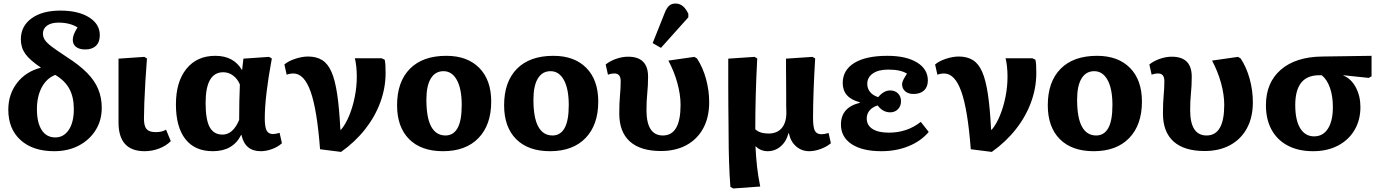

<svg xmlns="http://www.w3.org/2000/svg" viewBox="-20 -842 7825 1087"><path d="M287 14Q166 14 96.5 -49Q27 -112 27 -221Q27 -308 76.5 -372.5Q126 -437 212 -459Q148 -502 123 -537.5Q98 -573 98 -619Q98 -694 158.5 -738Q219 -782 322 -782Q423 -782 484 -744Q545 -706 545 -643Q545 -604 523.5 -583Q502 -562 463 -562Q429 -562 410.5 -576.5Q392 -591 392 -617Q392 -645 419 -687Q375 -714 311 -714Q270 -714 246.5 -697Q223 -680 223 -652Q223 -633 233.5 -616.5Q244 -600 273 -578Q302 -556 357 -520Q429 -474 472.5 -430Q516 -386 536 -337.5Q556 -289 556 -231Q556 -160 521 -104.5Q486 -49 425.5 -17.5Q365 14 287 14ZM293 -64Q341 -64 369.5 -107Q398 -150 398 -224Q398 -292 373 -338.5Q348 -385 293 -418Q244 -399 216.5 -347.5Q189 -296 189 -224Q189 -148 216 -106Q243 -64 293 -64Z M799 14Q651 14 651 -149Q651 -173 651 -210.5Q651 -248 651 -291.5Q651 -335 651 -378Q651 -421 651 -456Q651 -491 651 -510L797 -520L812 -511Q807 -446 803 -380.5Q799 -315 797 -259.5Q795 -204 795 -170Q795 -128 810 -111Q825 -94 861 -94Q899 -94 920 -108L947 -43Q920 -16 880.5 -1Q841 14 799 14Z M1185 14Q1083 14 1029.5 -54.5Q976 -123 976 -251Q976 -379 1035.5 -452.5Q1095 -526 1199 -526Q1302 -526 1349 -447H1351L1358 -510L1503 -520L1519 -511Q1479 -295 1479 -172Q1479 -123 1489.5 -103Q1500 -83 1526 -83Q1539 -83 1563 -90L1576 -31Q1553 -10 1520 2Q1487 14 1456 14Q1367 14 1347 -78H1345Q1299 14 1185 14ZM1240 -80Q1299 -80 1334 -163Q1334 -213 1335 -267.5Q1336 -322 1338 -364Q1325 -395 1300 -414Q1275 -433 1244 -433Q1144 -433 1144 -259Q1144 -165 1167 -122.5Q1190 -80 1240 -80Z M1911 18 1792 3Q1775 -221 1738.5 -323.5Q1702 -426 1641 -426Q1622 -426 1603 -419L1590 -477Q1612 -496 1651 -509Q1690 -522 1724 -522Q1771 -522 1803.5 -502Q1836 -482 1856.5 -435.5Q1877 -389 1889 -308.5Q1901 -228 1907 -108H1911Q1937 -139 1957 -187.5Q1977 -236 1988.5 -293.5Q2000 -351 2000 -408Q2000 -438 1997 -465.5Q1994 -493 1989 -512H2141L2158 -504Q2161 -490 2162 -474Q2163 -458 2163 -428Q2163 -344 2133 -262.5Q2103 -181 2046.5 -109.5Q1990 -38 1911 18Z M2488 14Q2364 14 2296 -54.5Q2228 -123 2228 -246Q2228 -379 2300.5 -452.5Q2373 -526 2507 -526Q2626 -526 2693.5 -457.5Q2761 -389 2761 -267Q2761 -135 2689 -60.5Q2617 14 2488 14ZM2502 -75Q2547 -75 2570.5 -117Q2594 -159 2594 -247Q2594 -339 2566.5 -389Q2539 -439 2491 -439Q2444 -439 2419 -397.5Q2394 -356 2394 -278Q2394 -175 2421.5 -125Q2449 -75 2502 -75Z M3094 14Q2970 14 2902 -54.5Q2834 -123 2834 -246Q2834 -379 2906.5 -452.5Q2979 -526 3113 -526Q3232 -526 3299.5 -457.5Q3367 -389 3367 -267Q3367 -135 3295 -60.5Q3223 14 3094 14ZM3108 -75Q3153 -75 3176.5 -117Q3200 -159 3200 -247Q3200 -339 3172.5 -389Q3145 -439 3097 -439Q3050 -439 3025 -397.5Q3000 -356 3000 -278Q3000 -175 3027.5 -125Q3055 -75 3108 -75Z M3722 13Q3606 13 3546 -41Q3486 -95 3486 -199Q3486 -260 3490 -301.5Q3494 -343 3494 -383Q3494 -426 3459 -426Q3439 -426 3422 -419L3409 -477Q3434 -497 3468.5 -509Q3503 -521 3536 -521Q3649 -521 3649 -408Q3649 -357 3644.5 -314Q3640 -271 3640 -219Q3640 -75 3733 -75Q3833 -75 3833 -248Q3833 -306 3815 -371.5Q3797 -437 3764 -499L3911 -520L3926 -511Q3959 -461 3977 -395.5Q3995 -330 3995 -263Q3995 -178 3961.5 -116Q3928 -54 3866.5 -20.5Q3805 13 3722 13ZM3722 -571 3675 -598 3742 -766Q3754 -797 3768 -809.5Q3782 -822 3805 -822Q3850 -822 3877 -764V-744Z M4131 225 4115 216Q4110 150 4107.5 73.5Q4105 -3 4105 -77Q4105 -96 4104.5 -139.5Q4104 -183 4103.5 -238Q4103 -293 4103 -348Q4103 -403 4103 -447Q4103 -491 4103 -510L4252 -520L4267 -511Q4261 -396 4258.5 -298.5Q4256 -201 4256 -110Q4282 -86 4331 -86Q4379 -86 4405.5 -116.5Q4432 -147 4432 -205Q4431 -215 4431 -242.5Q4431 -270 4431 -307.5Q4431 -345 4430.5 -384Q4430 -423 4430 -456.5Q4430 -490 4430 -510L4580 -520L4595 -511Q4589 -410 4586 -325.5Q4583 -241 4583 -174Q4583 -121 4593.5 -101.5Q4604 -82 4631 -82Q4646 -82 4671 -89L4684 -31Q4660 -11 4626 1.5Q4592 14 4561 14Q4519 14 4487.5 -13Q4456 -40 4446 -88H4444Q4432 -41 4400 -13.5Q4368 14 4326 14Q4287 14 4259 -13H4257Q4260 47 4266 101.5Q4272 156 4284 214Z M4970 14Q4862 14 4801.5 -26Q4741 -66 4741 -137Q4741 -234 4848 -260V-263Q4751 -288 4751 -372Q4751 -445 4816.5 -485.5Q4882 -526 5004 -526Q5110 -526 5171.5 -488.5Q5233 -451 5233 -386Q5233 -350 5211.5 -330Q5190 -310 5152 -310Q5122 -310 5104.5 -325.5Q5087 -341 5087 -366Q5087 -384 5115 -425Q5079 -448 5009 -448Q4953 -448 4921.5 -426Q4890 -404 4890 -367Q4890 -340 4906.5 -320.5Q4923 -301 4952 -292Q4983 -330 5020 -330Q5047 -330 5064 -313Q5081 -296 5081 -269Q5081 -241 5063.5 -223.5Q5046 -206 5020 -206Q4978 -206 4949 -245Q4919 -236 4903 -216.5Q4887 -197 4887 -172Q4887 -133 4919.5 -112Q4952 -91 5012 -91Q5116 -91 5193 -152L5238 -95Q5194 -43 5124 -14.5Q5054 14 4970 14Z M5595 18 5476 3Q5459 -221 5422.5 -323.5Q5386 -426 5325 -426Q5306 -426 5287 -419L5274 -477Q5296 -496 5335 -509Q5374 -522 5408 -522Q5455 -522 5487.5 -502Q5520 -482 5540.5 -435.5Q5561 -389 5573 -308.5Q5585 -228 5591 -108H5595Q5621 -139 5641 -187.5Q5661 -236 5672.5 -293.5Q5684 -351 5684 -408Q5684 -438 5681 -465.5Q5678 -493 5673 -512H5825L5842 -504Q5845 -490 5846 -474Q5847 -458 5847 -428Q5847 -344 5817 -262.5Q5787 -181 5730.5 -109.5Q5674 -38 5595 18Z M6172 14Q6048 14 5980 -54.5Q5912 -123 5912 -246Q5912 -379 5984.5 -452.5Q6057 -526 6191 -526Q6310 -526 6377.5 -457.5Q6445 -389 6445 -267Q6445 -135 6373 -60.5Q6301 14 6172 14ZM6186 -75Q6231 -75 6254.5 -117Q6278 -159 6278 -247Q6278 -339 6250.5 -389Q6223 -439 6175 -439Q6128 -439 6103 -397.5Q6078 -356 6078 -278Q6078 -175 6105.5 -125Q6133 -75 6186 -75Z M6800 13Q6684 13 6624 -41Q6564 -95 6564 -199Q6564 -260 6568 -301.5Q6572 -343 6572 -383Q6572 -426 6537 -426Q6517 -426 6500 -419L6487 -477Q6512 -497 6546.5 -509Q6581 -521 6614 -521Q6727 -521 6727 -408Q6727 -357 6722.5 -314Q6718 -271 6718 -219Q6718 -75 6811 -75Q6911 -75 6911 -248Q6911 -306 6893 -371.5Q6875 -437 6842 -499L6989 -520L7004 -511Q7037 -461 7055 -395.5Q7073 -330 7073 -263Q7073 -178 7039.5 -116Q7006 -54 6944.5 -20.5Q6883 13 6800 13Z M7414 14Q7331 14 7271 -17.5Q7211 -49 7179 -107.5Q7147 -166 7147 -246Q7147 -374 7231 -447Q7315 -520 7465 -522L7745 -526V-410L7729 -401L7586 -416V-414Q7630 -396 7656 -347Q7682 -298 7682 -236Q7682 -162 7648.5 -105.5Q7615 -49 7554.5 -17.5Q7494 14 7414 14ZM7420 -70Q7470 -70 7498 -113.5Q7526 -157 7526 -236Q7526 -298 7509.5 -345Q7493 -392 7463 -416H7448Q7313 -416 7313 -247Q7313 -162 7341 -116Q7369 -70 7420 -70Z"/></svg>

Font: Literata
Style: Bold
Weight: 700
Designer: Latin by Veronika Burian and Jose Scaglione. Greek by Irene Vlachou. Cyrillic by Vera Evstafieva.
Foundry: TypeTogether
Version: Version 3.103; ttfautohint (v1.8.4.7-5d5b);gftools[0.9.29]